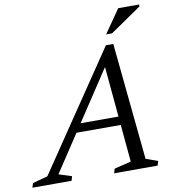

<svg xmlns="http://www.w3.org/2000/svg" viewBox="-159 -952 929 1033"><g transform="rotate(-10 305.5 -435.5)"><path d="M187.5 -250 203 -296.5H522L506 -250ZM560.5 -47.5 625.5 -24 618 0H380.5L387.5 -24L479.5 -46.5L428 -609.5H456.5L84.5 -46.5L155 -24L148 0H-66L-58.5 -24L24 -46.5L456.5 -686H497ZM468 -743.5 556.5 -871H671L670 -860L500.5 -743.5Z"/></g></svg>

Font: Newsreader 16pt 16pt
Style: Italic
Weight: 400
Italic angle: -17°
Version: Version 1.003